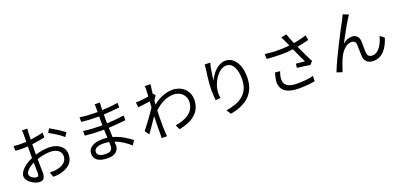

<svg xmlns="http://www.w3.org/2000/svg" viewBox="11 -1822 5977 2894"><g transform="rotate(-20 3000.0 -375.5)"><path d="M398 -414C398 -454 399 -501 400 -548C472 -556 546 -569 606 -582L605 -661C549 -644 474 -630 402 -621C403 -665 404 -704 405 -728C406 -751 407 -777 410 -796H323C327 -779 329 -746 329 -726C329 -707 328 -665 327 -613C300 -611 275 -610 251 -610C215 -610 181 -611 125 -618L127 -542C166 -538 208 -537 253 -537C275 -537 299 -538 326 -540C325 -517 325 -497 325 -474V-354C211 -306 108 -219 108 -138C108 -49 238 26 315 26C368 26 403 -3 403 -95C403 -137 402 -226 399 -309C471 -334 538 -348 614 -348C707 -348 784 -303 784 -219C784 -127 706 -80 618 -64C579 -56 539 -57 502 -57L530 22C565 21 608 20 652 9C789 -24 863 -99 863 -220C863 -338 759 -417 615 -417C550 -417 474 -405 398 -381ZM683 -626C746 -592 857 -526 905 -478L945 -542C898 -581 789 -649 719 -687ZM294 -57C254 -57 187 -97 187 -141C187 -186 246 -243 326 -280C327 -208 329 -141 329 -105C329 -73 317 -57 294 -57Z M1862 -82C1806 -127 1706 -199 1574 -236C1571 -283 1570 -335 1567 -386C1663 -390 1749 -397 1842 -409L1841 -484C1752 -471 1662 -462 1566 -458V-600C1659 -605 1742 -613 1822 -621L1821 -694C1733 -681 1655 -673 1567 -670V-702C1567 -711 1567 -718 1568 -725C1569 -754 1570 -772 1573 -791H1488C1491 -776 1491 -748 1491 -732V-667H1440C1373 -667 1269 -675 1208 -686V-612C1267 -604 1371 -597 1441 -597H1490V-455H1437C1373 -455 1255 -461 1188 -474V-398C1260 -390 1368 -384 1437 -384H1492C1493 -343 1494 -296 1497 -252C1470 -256 1443 -258 1414 -258C1269 -258 1184 -199 1184 -107C1184 -11 1260 40 1405 40C1534 40 1580 -31 1580 -99C1580 -114 1579 -136 1578 -161C1678 -125 1757 -65 1817 -12ZM1501 -116C1501 -48 1453 -31 1396 -31C1296 -31 1259 -64 1259 -111C1259 -156 1308 -192 1404 -192C1437 -192 1469 -189 1500 -183C1500 -156 1501 -133 1501 -116Z M2370 -641 2365 -639C2372 -708 2380 -764 2385 -788L2290 -791C2293 -782 2294 -770 2294 -753V-717C2294 -706 2292 -671 2289 -624C2238 -616 2180 -611 2148 -608C2124 -605 2106 -606 2083 -607L2091 -524C2153 -532 2239 -544 2284 -549C2281 -518 2281 -486 2278 -454C2228 -377 2114 -221 2059 -153L2109 -84C2157 -150 2222 -246 2270 -318C2270 -303 2269 -291 2269 -280C2266 -170 2266 -121 2266 -26C2266 -10 2264 18 2263 33H2350C2347 14 2346 -10 2345 -27C2341 -94 2341 -143 2341 -203V-266C2341 -303 2342 -341 2344 -382C2436 -467 2536 -524 2653 -524C2784 -524 2844 -425 2844 -349C2844 -179 2697 -100 2528 -76L2564 -1C2780 -41 2925 -148 2925 -347C2925 -501 2802 -597 2664 -597C2568 -597 2459 -563 2350 -474C2353 -495 2352 -517 2355 -537C2370 -561 2387 -587 2399 -606Z M3253 -789C3252 -765 3249 -735 3245 -704C3232 -624 3215 -478 3215 -384C3215 -320 3220 -264 3225 -227L3303 -233C3296 -282 3297 -300 3297 -304C3297 -320 3298 -337 3301 -354C3313 -484 3427 -663 3550 -663C3654 -663 3707 -551 3707 -395C3707 -147 3539 -59 3324 -27L3371 45C3616 0 3790 -121 3790 -396C3790 -604 3695 -736 3563 -736C3438 -736 3335 -612 3295 -511C3300 -580 3319 -713 3341 -786Z M4831 -681C4763 -658 4696 -643 4628 -631C4605 -684 4588 -727 4564 -794L4475 -777C4491 -750 4500 -731 4517 -694L4550 -621C4496 -615 4438 -612 4375 -612C4368 -612 4302 -608 4157 -627L4160 -547C4233 -540 4301 -537 4369 -537C4376 -537 4452 -534 4581 -549C4610 -480 4660 -377 4689 -316C4656 -319 4586 -327 4549 -330L4541 -265C4605 -260 4704 -244 4746 -236L4792 -284C4749 -367 4693 -482 4659 -561C4720 -572 4785 -586 4846 -602ZM4206 -312C4190 -256 4179 -203 4179 -160C4179 -35 4276 38 4465 38C4595 38 4664 26 4725 15L4726 -68C4657 -52 4597 -41 4466 -41C4318 -41 4259 -93 4259 -180C4259 -211 4271 -266 4287 -305Z M5465 -788C5453 -759 5440 -735 5429 -711C5376 -615 5153 -198 5079 3L5166 32C5180 -17 5222 -135 5251 -193C5291 -271 5362 -351 5443 -351C5488 -351 5512 -326 5515 -282C5518 -229 5516 -154 5520 -94C5523 -35 5559 32 5663 32C5808 32 5890 -79 5943 -239L5877 -292C5850 -187 5786 -51 5676 -51C5633 -51 5600 -72 5597 -121C5594 -145 5594 -176 5594 -209V-258C5594 -274 5594 -289 5593 -304C5590 -384 5544 -425 5476 -425C5429 -425 5379 -408 5331 -365C5382 -462 5477 -635 5522 -704C5534 -724 5545 -740 5554 -752Z"/></g></svg>

Font: Spoqa Han Sans Neo Regular
Style: Regular
Weight: 400
Designer: [Spoqa Han Sans Neo] Dong-huui Kim  Younghwa Kang  Yujin Lee  [Noto Sans] Ryoko NISHIZUKA  (kana & ideographs); Paul D. 
Foundry: Spoqa (http://www.spoqa-han-sans.com)
Version: Version 1.000